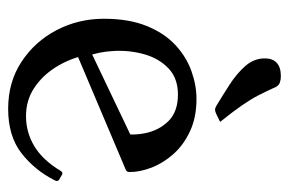

<svg xmlns="http://www.w3.org/2000/svg" viewBox="-139 -559 709 471"><g transform="rotate(90 215.5 -323.5)"><path d="M422 -102.5Q397 -53.5 355.2 -21.2Q313.5 11 247 11Q181.5 11 131.9 -21.5Q82.2 -54 54.1 -107.5Q26 -161 26 -224Q26 -285 43.6 -328.5Q61.2 -372 90.2 -399Q119.2 -426 154.1 -438.5Q189 -451 222.8 -451Q268 -451 302 -435.1Q336 -419.2 358.1 -394.2Q380.2 -369.2 391.1 -340.9Q402 -312.5 402 -287.5Q402 -285.5 401.5 -283.1Q401 -280.8 399 -279.1Q397 -277.5 394 -276.5L75.8 -141.8L65.2 -172L341 -303.5L305 -253.5Q313.8 -288.2 307.1 -323.2Q300.5 -358.2 277.4 -381.9Q254.2 -405.5 211.8 -405.5Q171.8 -405.5 147.4 -382Q123 -358.5 113 -322.5Q103 -286.5 105 -248.8Q107 -211 118 -182.8L117 -171.5Q125.8 -135.5 146.1 -103.8Q166.5 -72 196.5 -52.4Q226.5 -32.8 265 -32.8Q304.5 -32.8 338.6 -53.2Q372.8 -73.8 399.2 -117.8Q403.2 -124.2 408.5 -121.2L420.8 -114Q426.5 -110.5 422 -102.5ZM279 -509 263.2 -501.2Q254.5 -496.8 250.5 -496.8Q248 -496 245.2 -497.2Q242.5 -498.5 240 -499.5Q215.2 -514.5 188.1 -531.9Q161 -549.2 142.1 -570.6Q123.2 -592 123.2 -619Q123.2 -637.5 134.1 -647.8Q145 -658 167 -658Q175.2 -658 182.2 -655.6Q189.2 -653.2 193.2 -646Q204.5 -621 214.2 -602.2Q224 -583.5 238.6 -562.4Q253.2 -541.2 279 -509Z"/></g></svg>

Font: Young Serif Light
Style: Regular
Weight: 300
Designer: Bastien Sozeau
Foundry: NBR — Bastien Sozeau
Version: Version 5.001